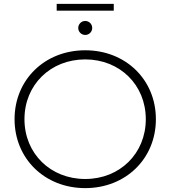

<svg xmlns="http://www.w3.org/2000/svg" viewBox="-20 -964 878 989"><path d="M566 -909C566 -909 272 -909 272 -909C272 -909 272 -944 272 -944C272 -944 566 -944 566 -944C566 -944 566 -909 566 -909ZM419 -784C399 -784 383 -800 383 -820C383 -840 399 -856 419 -856C439 -856 455 -840 455 -820C455 -800 439 -784 419 -784ZM419 5C210 5 55 -147 55 -350C55 -553 210 -705 419 -705C627 -705 783 -554 783 -350C783 -146 627 5 419 5ZM419 -42C597 -42 731 -173 731 -350C731 -527 597 -658 419 -658C240 -658 106 -527 106 -350C106 -173 240 -42 419 -42Z"/></svg>

Font: TamingNoise
Style: Regular
Weight: 500
Designer: Julieta Ulanovsky
Foundry: Julieta Ulanovsky
Version: ""